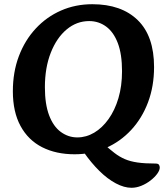

<svg xmlns="http://www.w3.org/2000/svg" viewBox="-20 -716 778 911"><path d="M604 175Q569 175 529.5 154Q490 133 451.5 95Q413 57 378 7L471 -34Q500 -8 523.5 10Q547 28 572.5 39Q598 50 632.5 55Q667 60 718 60Q730 60 734 65.5Q738 71 738 79Q738 92 726 108.5Q714 125 694 140.5Q674 156 650.5 165.5Q627 175 604 175ZM334 16Q246 16 180 -17.5Q114 -51 77.5 -118Q41 -185 41 -283Q41 -374 69.5 -449.5Q98 -525 149.5 -580.5Q201 -636 269.5 -666Q338 -696 418 -696Q556 -696 633.5 -620.5Q711 -545 711 -398Q711 -307 682.5 -231Q654 -155 602.5 -99.5Q551 -44 482.5 -14Q414 16 334 16ZM347 -64Q389 -64 427 -86.5Q465 -109 495 -151Q525 -193 542 -250.5Q559 -308 559 -378Q559 -459 539 -511.5Q519 -564 483.5 -590Q448 -616 403 -616Q344 -616 296.5 -576.5Q249 -537 221 -466Q193 -395 193 -302Q193 -222 213 -169Q233 -116 268.5 -90Q304 -64 347 -64Z"/></svg>

Font: Alkatra Medium
Style: Regular
Weight: 500
Designer: Suman Bhandary
Version: Version 1.100;gftools[0.9.22]